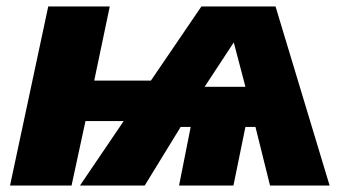

<svg xmlns="http://www.w3.org/2000/svg" viewBox="-20 -573 1064 593"><path d="M11 0H201L244 -199H362L227 0H427L538 -181H569L533 0H701L738 -181H769L814 0H998L831 -553H602L446 -324H271L319 -553H129ZM612 -305 702 -442 738 -305Z"/></svg>

Font: Noto Sans UI Black
Style: Italic
Weight: 900
Italic angle: -372°
Designer: Monotype Design Team
Foundry: Monotype Imaging Inc.
Version: Version 1.901